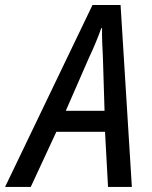

<svg xmlns="http://www.w3.org/2000/svg" viewBox="-81 -735 597 755"><path d="M-61 0 282.7 -715.3H393.1L437.5 0H343.8L332 -216.8H140.6L40 0ZM177.7 -299.3H330.1L323.7 -507.8Q322.3 -537.1 321 -567.9Q319.8 -598.6 320.3 -624.5H317.4Q308.1 -598.6 296.1 -569.3Q284.2 -540 269 -508.3Z"/></svg>

Font: Open Sans SemiCondensed Medium
Style: Italic
Weight: 500
Width: 4
Italic angle: -12°
Designer: Monotype Design Team
Foundry: Monotype Imaging Inc.
Version: Version 3.000